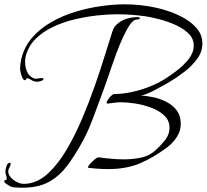

<svg xmlns="http://www.w3.org/2000/svg" viewBox="-87 -735 956 888"><path d="M414 47Q367 47 322 41Q320 41 320 39Q320 34 329.5 23Q339 12 350.5 2.5Q362 -7 367 -7Q375 -7 384.5 -5.5Q394 -4 403 -3Q423 -1 444 0.5Q465 2 486 2Q521 2 558.5 -4.5Q596 -11 624 -33Q648 -53 672.5 -82Q697 -111 697 -144Q697 -178 672.5 -201Q648 -224 611 -237.5Q574 -251 537 -256.5Q500 -262 474 -262Q458 -262 443 -260Q428 -258 412 -256H410Q406 -256 406 -260Q406 -265 412.5 -274.5Q419 -284 427.5 -292Q436 -300 440 -300Q478 -300 520.5 -309Q563 -318 604 -334Q645 -350 676 -370Q700 -385 731.5 -409Q763 -433 786 -462.5Q809 -492 809 -524Q809 -557 784.5 -580.5Q760 -604 724 -620Q688 -636 651.5 -645.5Q615 -655 590 -659Q556 -664 522.5 -666.5Q489 -669 454 -669Q413 -669 362 -663.5Q311 -658 258.5 -645.5Q206 -633 159 -611Q112 -589 78 -555.5Q44 -522 32 -475Q29 -462 29 -448Q29 -423 39 -401.5Q49 -380 74 -371H77Q85 -371 92.5 -372.5Q100 -374 107 -374Q108 -374 111 -373.5Q114 -373 114 -371Q114 -364 103 -360.5Q92 -357 87 -357Q70 -357 58 -365Q46 -373 39 -373Q38 -373 37 -372.5Q36 -372 36 -372Q34 -370 33 -367Q32 -364 28 -364Q22 -364 17 -374.5Q12 -385 9 -398Q6 -411 6 -416Q6 -437 11 -460Q24 -517 60.5 -559.5Q97 -602 149 -632Q201 -662 260 -680Q319 -698 378.5 -706.5Q438 -715 489 -715Q562 -715 632 -700Q662 -694 699 -681Q736 -668 770 -648Q804 -628 826.5 -599.5Q849 -571 849 -534Q849 -495 824 -461.5Q799 -428 764.5 -402Q730 -376 700 -358Q690 -352 671.5 -341.5Q653 -331 631 -319.5Q609 -308 590.5 -300.5Q572 -293 562 -293Q591 -292 623.5 -285Q656 -278 684.5 -263Q713 -248 731 -223.5Q749 -199 749 -163Q749 -130 731.5 -102.5Q714 -75 688 -55Q623 -6 560 20.5Q497 47 414 47ZM9 133Q-2 133 -17 132Q-32 131 -41 126Q-45 123 -56 116.5Q-67 110 -67 104Q-67 97 -61.5 97.5Q-56 98 -56 90Q-56 82 -59 74Q-62 66 -62 58Q-62 49 -57 33.5Q-52 18 -41 18Q-38 18 -38 21Q-38 31 -43.5 40Q-49 49 -49 58Q-49 72 -37.5 85Q-26 98 -9.5 106.5Q7 115 20 115Q25 115 31 115Q37 115 42 114Q93 107 138 64.5Q183 22 221.5 -43.5Q260 -109 292.5 -185.5Q325 -262 351.5 -338Q378 -414 398 -479Q418 -544 431 -584Q436 -600 442 -609.5Q448 -619 461 -629Q479 -643 503 -649.5Q527 -656 549 -656Q551 -656 555.5 -655Q560 -654 560 -651Q560 -647 553 -645.5Q546 -644 544 -644Q530 -644 514 -621Q498 -598 482 -563Q466 -528 452 -490.5Q438 -453 428 -423Q418 -393 414 -382Q401 -345 388 -308.5Q375 -272 361 -236Q346 -194 329 -152.5Q312 -111 290 -72Q259 -16 224.5 30.5Q190 77 142.5 104.5Q95 132 23 133Z"/></svg>

Font: Beau Rivage
Style: Regular
Weight: 400
Designer: Robert E. Leuschke
Foundry: Robert E. Leuschke
Version: Version 1.010; ttfautohint (v1.8.3)